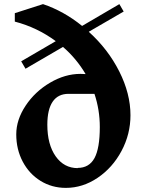

<svg xmlns="http://www.w3.org/2000/svg" viewBox="-20 -903 711 933"><path d="M614 -343Q614 -251 570.5 -169.5Q527 -88 454.5 -39Q382 10 300 10Q232 10 177 -24Q122 -58 90.5 -117.5Q59 -177 59 -250Q59 -321 104.5 -389.5Q150 -458 223 -501Q296 -544 371 -544Q387 -544 396 -543Q351 -619 286 -675L104 -569L83 -605L251 -703Q160 -770 52 -798V-839L189 -883Q290 -849 379 -777L560 -883L581 -847L412 -749V-748Q505 -664 559.5 -556Q614 -448 614 -343ZM465 -286Q465 -369 439 -447H313Q262 -447 236 -409Q210 -371 210 -297Q210 -201 250.5 -143.5Q291 -86 358 -86L357 -87Q413 -87 439 -134.5Q465 -182 465 -286Z"/></svg>

Font: Inknut Antiqua SemiBold
Style: Regular
Weight: 600
Designer: Claus Eggers Sørensen
Foundry: Claus Eggers Sørensen
Version: Version 1.003; ttfautohint (v1.8.2) -l 8 -r 50 -G 200 -x 14 